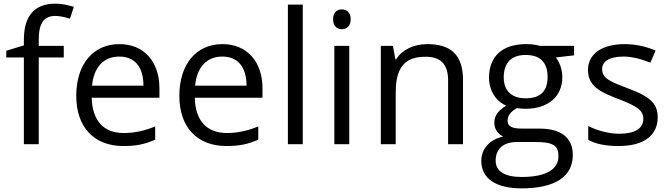

<svg xmlns="http://www.w3.org/2000/svg" viewBox="-20 -785 3645 1045"><path d="M190.9 -535.2H327.1V-472.2H190.9V0H109.9V-472.2H14.2V-508.8L109.9 -538.1V-567.9C109.9 -699.2 167.5 -765.1 282.2 -765.1C310.5 -765.1 343.8 -759.3 381.8 -748L360.8 -683.1C329.6 -693.4 302.7 -698.2 280.8 -698.2C219.7 -698.2 190.9 -659.7 190.9 -569.8Z M847.7 -252.9H479C482.4 -127.4 544.4 -61 653.8 -61C711.4 -61 768.6 -73.2 824.7 -97.2V-24.9C767.6 0 723.1 9.8 650.9 9.8C492.7 9.8 395 -91.8 395 -263.2C395 -435.5 486.8 -544.9 629.9 -544.9C764.2 -544.9 847.7 -448.7 847.7 -304.2ZM760.7 -318.8C760.7 -420.9 713.4 -477.1 628.9 -477.1C543 -477.1 490.2 -418 481 -318.8Z M1408.7 -252.9H1040C1043.5 -127.4 1105.5 -61 1214.8 -61C1272.5 -61 1329.6 -73.2 1385.7 -97.2V-24.9C1328.6 0 1284.2 9.8 1211.9 9.8C1053.7 9.8 956.1 -91.8 956.1 -263.2C956.1 -435.5 1047.9 -544.9 1190.9 -544.9C1325.2 -544.9 1408.7 -448.7 1408.7 -304.2ZM1321.8 -318.8C1321.8 -420.9 1274.4 -477.1 1189.9 -477.1C1104 -477.1 1051.3 -418 1042 -318.8Z M1546.9 -759.8H1627.9V0H1546.9Z M1793 -680.2C1793 -717.3 1813.5 -733.9 1840.8 -733.9C1866.7 -733.9 1888.7 -716.8 1888.7 -680.2C1888.7 -643.6 1866.7 -626 1840.8 -626C1813.5 -626 1793 -643.6 1793 -680.2ZM1799.8 -535.2H1880.9V0H1799.8Z M2500 0H2418.9V-346.2C2418.9 -433.6 2380.4 -476.1 2295.9 -476.1C2184.1 -476.1 2133.8 -419.9 2133.8 -280.8V0H2052.7V-535.2H2118.7L2131.8 -461.9H2135.7C2168.9 -514.6 2231.9 -544.9 2305.7 -544.9C2434.6 -544.9 2500 -485.8 2500 -349.1Z M3104.5 -535.2V-483.9L3005.4 -472.2C3023.4 -449.2 3040.5 -411.6 3040.5 -365.2C3040.5 -260.3 2964.4 -192.9 2839.4 -192.9C2823.2 -192.9 2808.6 -194.3 2794.4 -196.8C2759.8 -178.7 2742.7 -155.8 2742.7 -127.9C2742.7 -98.6 2764.2 -85 2822.8 -85H2917.5C3033.2 -85 3097.7 -35.2 3097.7 58.1C3097.7 176.8 3000.5 240.2 2818.4 240.2C2678.2 240.2 2599.6 186 2599.6 90.8C2599.6 25.9 2643.1 -24.9 2718.8 -42C2691.4 -54.2 2670.4 -81.5 2670.4 -116.2C2670.4 -155.3 2690.4 -182.6 2735.4 -210C2680.2 -232.9 2641.6 -291.5 2641.6 -361.8C2641.6 -479 2714.8 -544.9 2843.8 -544.9C2871.6 -544.9 2897 -541.5 2919.4 -535.2ZM2721.7 -363.8C2721.7 -289.1 2766.1 -250 2841.8 -250C2920.9 -250 2960.4 -288.6 2960.4 -365.2C2960.4 -445.8 2920.4 -485.8 2840.3 -485.8C2764.2 -485.8 2721.7 -444.3 2721.7 -363.8ZM2794.4 -12.2C2720.7 -12.2 2677.7 23.9 2677.7 89.8C2677.7 147.9 2728 178.2 2819.3 178.2C2955.6 178.2 3019.5 134.8 3019.5 64.9C3019.5 6.8 2990.7 -12.2 2891.6 -12.2Z M3181.6 -99.1C3232.9 -73.2 3294.9 -57.1 3349.6 -57.1C3434.1 -57.1 3481.4 -84 3481.4 -139.2C3481.4 -160.2 3472.7 -177.7 3454.6 -192.9C3436.5 -207.5 3400.9 -225.1 3348.6 -245.1C3298.8 -263.7 3263.7 -279.8 3242.7 -293.9C3200.7 -321.3 3180.2 -355 3180.2 -403.8C3180.2 -491.2 3255.9 -544.9 3379.4 -544.9C3437 -544.9 3493.2 -533.2 3548.3 -509.8L3519.5 -443.8C3465.8 -465.8 3417 -477.1 3373.5 -477.1C3296.9 -477.1 3257.3 -451.7 3257.3 -409.2C3257.3 -380.4 3271 -361.8 3303.7 -343.8C3319.8 -334.5 3351.1 -321.3 3397.5 -304.2C3524.4 -257.8 3559.6 -216.8 3559.6 -146C3559.6 -46.4 3481.9 9.8 3347.7 9.8C3276.9 9.8 3221.2 -1.5 3181.6 -23.9Z"/></svg>

Font: OpenSansEmoji
Style: Regular
Weight: 400
Foundry: MorbZ
Version: Version 1.000;PS 001.000;hotconv 1.0.70;makeotf.lib2.5.58329